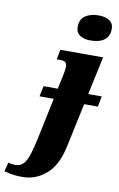

<svg xmlns="http://www.w3.org/2000/svg" viewBox="-240 -833 703 1131"><g transform="rotate(10 112.0 -267.5)"><path d="M145 -686Q145 -733 176.5 -754Q208 -775 256 -775Q294 -775 319.5 -759.5Q345 -744 345 -710Q345 -666 316 -643.5Q287 -621 231 -621Q193 -621 169 -637.5Q145 -654 145 -686ZM344 -245H262L208 8Q184 129 123 183.5Q62 238 -14 240Q-50 241 -74.5 237.5Q-99 234 -132 226L-118 171Q-110 174 -98.5 176Q-87 178 -78 178Q-50 178 -32.5 163Q-15 148 -1.5 112Q12 76 27 8L80 -245H-5L8 -308H93L109 -383Q118 -424 118 -441Q118 -461 109.5 -469Q101 -477 77 -477H57L68 -536H324L275 -308H356Z"/></g></svg>

Font: Noto Serif NarrowBlack
Style: Italic
Weight: 900
Width: 4
Italic angle: -12°
Designer: Monotype Design Team
Foundry: Monotype Imaging Inc.
Version: Version 1.001